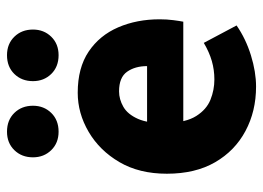

<svg xmlns="http://www.w3.org/2000/svg" viewBox="-124 -634 769 562"><g transform="rotate(-90 261.0 -352.5)"><path d="M289 12Q217 12 159 -19Q101 -50 67.5 -108Q34 -166 34 -249Q34 -330 68 -388Q102 -446 156.5 -478Q211 -510 271 -510Q344 -510 391.5 -478Q439 -446 462.5 -391.5Q486 -337 486 -270Q486 -249 483.5 -230Q481 -211 479 -201H159L157 -307H349Q349 -342 332.5 -365.5Q316 -389 275 -389Q252 -389 230 -376.5Q208 -364 194.5 -333.5Q181 -303 182 -249Q184 -193 203 -163Q222 -133 250.5 -121.5Q279 -110 310 -110Q338 -110 364 -117.5Q390 -125 417 -141L468 -45Q429 -18 380.5 -3Q332 12 289 12ZM157 -566Q124 -566 103 -587.5Q82 -609 82 -641Q82 -674 103 -695.5Q124 -717 157 -717Q191 -717 212 -695.5Q233 -674 233 -641Q233 -609 212 -587.5Q191 -566 157 -566ZM381 -566Q347 -566 326 -587.5Q305 -609 305 -641Q305 -674 326 -695.5Q347 -717 381 -717Q414 -717 435 -695.5Q456 -674 456 -641Q456 -609 435 -587.5Q414 -566 381 -566Z"/></g></svg>

Font: Source Sans 3 ExtraLight ExtraBold
Style: Regular
Weight: 800
Version: Version 3.052;hotconv 1.1.0;makeotfexe 2.6.0